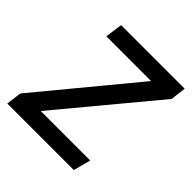

<svg xmlns="http://www.w3.org/2000/svg" viewBox="-161 -635 743 743"><g transform="rotate(45 210.5 -263.0)"><path d="M425 -462 100 -71H371L352 0H-12L-4 -63L320 -455H75L85 -526H433Z"/></g></svg>

Font: Fira Sans Book
Style: Italic
Weight: 350
Italic angle: -8°
Designer: bBox Type GmbH & Carrois Corporate GbR & Edenspiekermann AG
Foundry: bBox Type GmbH & Carrois Corporate GbR & Edenspiekermann AG
Version: Version 4.301